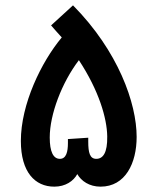

<svg xmlns="http://www.w3.org/2000/svg" viewBox="-20 -698 589 718"><path d="M183 0C225 0 255 -21 269 -47C284 -21 314 0 356 0C449 0 491 -88 491 -186C491 -312 422 -507 253 -678L171 -603C185 -587 198 -572 211 -558C134 -466 58 -308 58 -171C58 -54 111 0 183 0ZM310 -168V-183L234 -178V-163C234 -131 228 -104 204 -104C179 -104 166 -131 166 -184C166 -270 211 -389 275 -473C350 -359 380 -256 381 -188C382 -126 365 -104 340 -104C316 -104 310 -127 310 -168Z"/></svg>

Font: Noto Sans Arabic UI Cn SmBd
Style: Regular
Weight: 600
Width: 3
Designer: Monotype Design Team, Nadine Chahine and Nizar Qandah
Foundry: Monotype Imaging Inc.
Version: Version 2.010